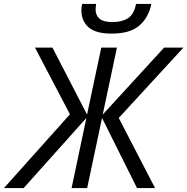

<svg xmlns="http://www.w3.org/2000/svg" viewBox="-68 -956 952 976"><path d="M-47.9 0 287.6 -375 109.9 -713.9H198.7L374.5 -373.5L446.8 -713.9H526.4L454.1 -373.5L766.1 -713.9H864.3L535.6 -356.4L720.2 0H628.4L450.7 -356.4L375 0H295.9L371.1 -356.4L52.2 0ZM499.5 -785.2Q418 -785.2 381.8 -817.6Q345.7 -850.1 345.7 -903.8Q345.7 -922.4 349.6 -936H420.9Q418 -919.9 418 -908.2Q418 -878.4 437.7 -861.1Q457.5 -843.8 503.9 -843.8Q551.8 -843.8 582.5 -863.3Q613.3 -882.8 623.5 -936H701.2Q687.5 -866.7 640.1 -825.9Q592.8 -785.2 499.5 -785.2Z"/></svg>

Font: Open Sans
Style: Italic
Weight: 400
Italic angle: -12°
Designer: Monotype Design Team
Foundry: Monotype Imaging Inc.
Version: Version 3.000; ttfautohint (v1.8.4)